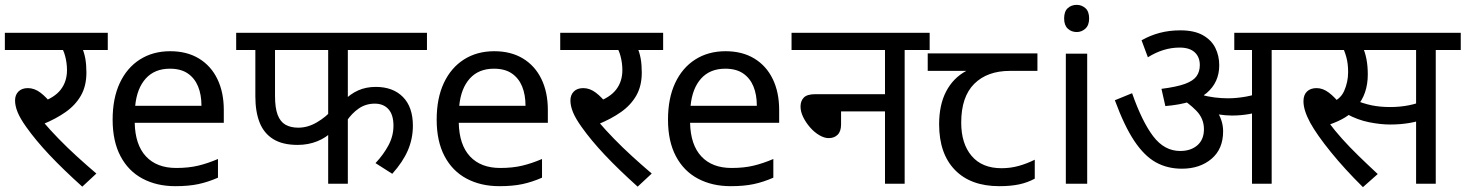

<svg xmlns="http://www.w3.org/2000/svg" viewBox="-20 -757 6038 791"><path d="M284 -551 316 -566Q327 -541 331.5 -515.5Q336 -490 336 -458Q336 -403 313.5 -363.5Q291 -324 250.5 -295.5Q210 -267 156 -245L158 -255Q186 -222 221.5 -185.5Q257 -149 296.5 -113Q336 -77 377 -42L319 12Q240 -59 183.5 -119Q127 -179 88 -234Q63 -269 52.5 -295Q42 -321 42 -343Q42 -366 56 -380Q70 -394 95 -394Q122 -394 147 -375Q172 -356 197 -323L147 -335Q204 -354 230 -387.5Q256 -421 256 -468Q256 -497 248.5 -525.5Q241 -554 230 -565L275 -551H0V-622H424V-551Z M681 -546Q750 -546 799.5 -516Q849 -486 875.5 -431.5Q902 -377 902 -304V-251H535Q537 -160 581.5 -112.5Q626 -65 706 -65Q757 -65 796.5 -74.5Q836 -84 878 -102V-25Q837 -7 797 1.5Q757 10 702 10Q626 10 567.5 -21Q509 -52 476.5 -113.5Q444 -175 444 -264Q444 -352 473.5 -415Q503 -478 556.5 -512Q610 -546 681 -546ZM680 -474Q617 -474 580.5 -433.5Q544 -393 537 -321H810Q810 -367 796 -401Q782 -435 753.5 -454.5Q725 -474 680 -474Z M1413 -551V-313L1395 -341Q1423 -370 1455.5 -384.5Q1488 -399 1528 -399Q1599 -399 1640 -357.5Q1681 -316 1681 -239Q1681 -186 1660.5 -138Q1640 -90 1596 -41L1527 -85Q1560 -120 1580.5 -158.5Q1601 -197 1601 -239Q1601 -284 1580.5 -307Q1560 -330 1524 -330Q1487 -330 1458 -310Q1429 -290 1407 -257L1413 -293V0H1332V-238L1348 -215Q1324 -190 1287 -175Q1250 -160 1206 -160Q1144 -160 1105.5 -184Q1067 -208 1049.5 -252.5Q1032 -297 1032 -360V-551H953V-622H1739V-551ZM1113 -551V-362Q1113 -312 1124 -283.5Q1135 -255 1156.5 -243Q1178 -231 1209 -231Q1248 -231 1285.5 -253Q1323 -275 1350 -306L1332 -252V-551Z M2016 -546Q2085 -546 2134.5 -516Q2184 -486 2210.5 -431.5Q2237 -377 2237 -304V-251H1870Q1872 -160 1916.5 -112.5Q1961 -65 2041 -65Q2092 -65 2131.5 -74.5Q2171 -84 2213 -102V-25Q2172 -7 2132 1.5Q2092 10 2037 10Q1961 10 1902.5 -21Q1844 -52 1811.5 -113.5Q1779 -175 1779 -264Q1779 -352 1808.5 -415Q1838 -478 1891.5 -512Q1945 -546 2016 -546ZM2015 -474Q1952 -474 1915.5 -433.5Q1879 -393 1872 -321H2145Q2145 -367 2131 -401Q2117 -435 2088.5 -454.5Q2060 -474 2015 -474Z M2572 -551 2604 -566Q2615 -541 2619.5 -515.5Q2624 -490 2624 -458Q2624 -403 2601.5 -363.5Q2579 -324 2538.5 -295.5Q2498 -267 2444 -245L2446 -255Q2474 -222 2509.5 -185.5Q2545 -149 2584.5 -113Q2624 -77 2665 -42L2607 12Q2528 -59 2471.5 -119Q2415 -179 2376 -234Q2351 -269 2340.5 -295Q2330 -321 2330 -343Q2330 -366 2344 -380Q2358 -394 2383 -394Q2410 -394 2435 -375Q2460 -356 2485 -323L2435 -335Q2492 -354 2518 -387.5Q2544 -421 2544 -468Q2544 -497 2536.5 -525.5Q2529 -554 2518 -565L2563 -551H2288V-622H2712V-551Z M2969 -546Q3038 -546 3087.5 -516Q3137 -486 3163.5 -431.5Q3190 -377 3190 -304V-251H2823Q2825 -160 2869.5 -112.5Q2914 -65 2994 -65Q3045 -65 3084.5 -74.5Q3124 -84 3166 -102V-25Q3125 -7 3085 1.5Q3045 10 2990 10Q2914 10 2855.5 -21Q2797 -52 2764.5 -113.5Q2732 -175 2732 -264Q2732 -352 2761.5 -415Q2791 -478 2844.5 -512Q2898 -546 2969 -546ZM2968 -474Q2905 -474 2868.5 -433.5Q2832 -393 2825 -321H3098Q3098 -367 3084 -401Q3070 -435 3041.5 -454.5Q3013 -474 2968 -474Z M3241 -622H3810V-551H3707V0H3626V-298H3445V-244Q3445 -216 3431 -202Q3417 -188 3394 -188Q3376 -188 3355.5 -200Q3335 -212 3317.5 -232Q3300 -252 3289 -274.5Q3278 -297 3278 -318Q3278 -341 3291.5 -355Q3305 -369 3339 -369H3626V-551H3241Z M4097 10Q3979 10 3914 -57Q3849 -124 3849 -245Q3849 -325 3878 -380.5Q3907 -436 3961 -465H3802V-537H4254V-465H4141Q4047 -465 3993.5 -411.5Q3940 -358 3940 -252Q3940 -165 3983 -114.5Q4026 -64 4106 -64Q4143 -64 4177 -73.5Q4211 -83 4243 -99V-21Q4214 -5 4179 2.5Q4144 10 4097 10Z M4459 -536V0H4371V-536ZM4416 -737Q4436 -737 4451.5 -723.5Q4467 -710 4467 -681Q4467 -653 4451.5 -639Q4436 -625 4416 -625Q4394 -625 4379 -639Q4364 -653 4364 -681Q4364 -710 4379 -723.5Q4394 -737 4416 -737Z M5219 -551V0H5138V-551H5065V-622H5323V-551ZM4843 -632Q4900 -632 4935.5 -612Q4971 -592 4987 -559.5Q5003 -527 5003 -488Q5003 -418 4951.5 -374Q4900 -330 4781 -320L4765 -391Q4828 -399 4862 -411.5Q4896 -424 4909.5 -443Q4923 -462 4923 -489Q4923 -522 4902 -541.5Q4881 -561 4840 -561Q4806 -561 4773.5 -551Q4741 -541 4709 -521L4683 -591Q4718 -611 4757.5 -621.5Q4797 -632 4843 -632ZM5019 -216Q5019 -143 4971 -102.5Q4923 -62 4849 -62Q4789 -62 4741.5 -88.5Q4694 -115 4653 -176.5Q4612 -238 4573 -344L4644 -373Q4685 -256 4731 -195.5Q4777 -135 4842 -135Q4886 -135 4913 -158.5Q4940 -182 4940 -225Q4940 -269 4908 -301.5Q4876 -334 4837 -356L4881 -369L4924 -378Q4938 -367 4955 -351Q4972 -335 4982 -320L4992 -301Q5005 -282 5012 -260.5Q5019 -239 5019 -216ZM5039 -352Q5074 -352 5113.5 -359Q5153 -366 5195 -384V-309Q5161 -293 5126 -287Q5091 -281 5055 -281Q5030 -281 5000.5 -285.5Q4971 -290 4943 -298L4923 -352L4929 -367Q4955 -359 4984 -355.5Q5013 -352 5039 -352Z M5595 14Q5520 -60 5462.5 -131Q5405 -202 5378 -251Q5364 -277 5357 -299Q5350 -321 5350 -340Q5350 -366 5364.5 -380Q5379 -394 5404 -394Q5430 -394 5454.5 -375.5Q5479 -357 5503 -326L5456 -331Q5501 -345 5517.5 -382Q5534 -419 5534 -460Q5534 -495 5526.5 -522Q5519 -549 5510 -564L5551 -551H5308V-622H5725V-551H5559L5593 -566Q5604 -542 5609.5 -513.5Q5615 -485 5615 -450Q5615 -410 5603.5 -376.5Q5592 -343 5569 -317L5565 -310Q5547 -289 5521 -273Q5495 -257 5455 -243L5453 -254Q5478 -220 5509 -185.5Q5540 -151 5577 -115Q5614 -79 5656 -40ZM5708 -244Q5667 -244 5620 -253.5Q5573 -263 5529 -287L5556 -347Q5597 -330 5631.5 -323Q5666 -316 5707 -316Q5748 -316 5785.5 -323.5Q5823 -331 5861 -348V-272Q5826 -257 5787.5 -250.5Q5749 -244 5708 -244ZM5814 0V-551H5704V-622H5998V-551H5895V0Z"/></svg>

Font: lhindi05
Style: Book
Weight: 400
Designer: Jelle Bosma - Monotype Design Team
Foundry: Monotype Imaging Inc.
Version: Version 2.003